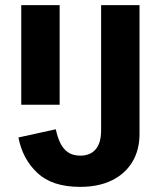

<svg xmlns="http://www.w3.org/2000/svg" viewBox="-20 -718 640 750"><path d="M525 -698V-195Q525 -132 497 -85.5Q469 -39 417 -13.5Q365 12 293 12Q184 12 126 -42.5Q68 -97 52 -181L198 -213Q204 -184 215 -160.5Q226 -137 245 -123.5Q264 -110 294 -110Q332 -110 353.5 -134.5Q375 -159 375 -210V-698ZM63 -698H213V-309H63Z"/></svg>

Font: Lilex
Style: Regular
Weight: 400
Monospace: yes
Designer: Mike Abbink, Paul van der Laan, Pieter van Rosmalen, Mikhael Khrustik
Foundry: Mikhael Khrustik
Version: Version 2.510